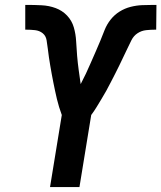

<svg xmlns="http://www.w3.org/2000/svg" viewBox="-20 -763 658 783"><path d="M184 0 232 -294Q226 -310 221 -326.5Q216 -343 212 -359.5Q208 -376 204.5 -393Q201 -410 197.5 -427Q194 -444 191 -461Q188 -478 185 -495Q182 -512 179.5 -529.5Q177 -547 175 -564Q173 -581 170 -599Q167 -617 154 -627.5Q141 -638 123 -640Q105 -642 87 -642H83V-743H90Q120 -743 150 -741.5Q180 -740 207 -730Q234 -720 253.5 -699.5Q273 -679 281 -651.5Q289 -624 290.5 -594.5Q292 -565 294.5 -535.5Q297 -506 301 -477Q305 -448 309 -420Q320 -441 330.5 -463Q341 -485 350.5 -507.5Q360 -530 370 -552Q380 -574 389 -596.5Q398 -619 407 -641.5Q416 -664 431.5 -683.5Q447 -703 468 -716Q489 -729 512.5 -735Q536 -741 559.5 -742Q583 -743 606 -743H618L617 -642H613Q595 -642 576 -640Q557 -638 541 -627.5Q525 -617 516 -599Q507 -581 499 -564Q491 -547 482.5 -529.5Q474 -512 466 -495Q458 -478 449 -461Q440 -444 431.5 -427Q423 -410 413.5 -393Q404 -376 394 -359.5Q384 -343 374 -326.5Q364 -310 352 -294L304 0Z"/></svg>

Font: Iosevka Aile
Style: Bold Italic
Weight: 700
Italic angle: -9°
Designer: Belleve Invis
Foundry: Belleve Invis
Version: Version 28.0.1; ttfautohint (v1.8.4)